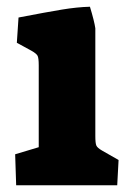

<svg xmlns="http://www.w3.org/2000/svg" viewBox="-20 -550 387 570"><path d="M25 -92 95 -113V-356Q95 -378 91.5 -384.5Q88 -391 74 -399L30 -423L35 -498Q118 -514 163.5 -521.5Q209 -529 247 -530Q260 -487 263 -466V-146Q263 -125 266 -118Q269 -111 283 -103L332 -75L328 0H28Z"/></svg>

Font: Suez One
Style: Regular
Weight: 400
Version: Version 1.000